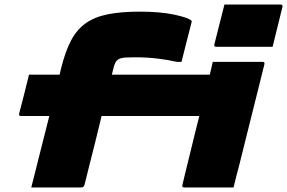

<svg xmlns="http://www.w3.org/2000/svg" viewBox="-20 -821 1258 841"><path d="M963 -801H1209Q1220 -801 1217 -790L1174 -616H928Q916 -616 919 -627ZM350 -11Q347 0 336 0H117Q124 -27 131 -55Q138 -83 145 -111L196 -313H72Q61 -313 64 -324Q75 -365 86 -409Q97 -453 107 -494H241L249 -527Q267 -598 292 -645Q317 -692 356 -719.5Q395 -747 452.5 -758.5Q510 -770 592 -770Q681 -770 742.5 -757Q804 -744 818 -731Q821 -728 819 -723Q808 -680 797 -637Q786 -594 775 -550H755Q716 -559 669.5 -564.5Q623 -570 575 -570Q530 -570 516.5 -567.5Q503 -565 497 -560Q490 -556 486 -548Q482 -540 479 -530Q475 -515 470 -494H899Q906 -522 912 -550H1130Q1141 -550 1138 -539Q1128 -499 1113.5 -440.5Q1099 -382 1083 -318.5Q1067 -255 1052.5 -196.5Q1038 -138 1028 -98Q1021 -73 1015 -49Q1009 -25 1003 0H787Q776 0 779 -11Q783 -28 792 -65.5Q801 -103 812.5 -149Q824 -195 834.5 -239Q845 -283 853 -313H425Q411 -254 396.5 -196Q382 -138 369.5 -89Q357 -40 350 -11Z"/></svg>

Font: Recursive Mn Lnr St XBk
Style: Italic
Weight: 1000
Italic angle: -15°
Monospace: yes
Version: Version 1.079;hotconv 1.0.112;makeotfexe 2.5.65598; ttfautoh